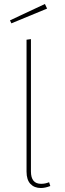

<svg xmlns="http://www.w3.org/2000/svg" viewBox="-20 -932 325 962"><path d="M113 -72V-733L135 -736V-73Q135 -11 186 -11Q207 -11 226 -19L232 0Q206 10 185 10Q152 10 132.5 -10.5Q113 -31 113 -72ZM216 -889 37 -815 30 -830 205 -912Z"/></svg>

Font: Fira Sans Thin
Style: Regular
Weight: 100
Designer: bBox Type GmbH & Carrois Corporate GbR & Edenspiekermann AG
Foundry: bBox Type GmbH & Carrois Corporate GbR & Edenspiekermann AG
Version: Version 4.301